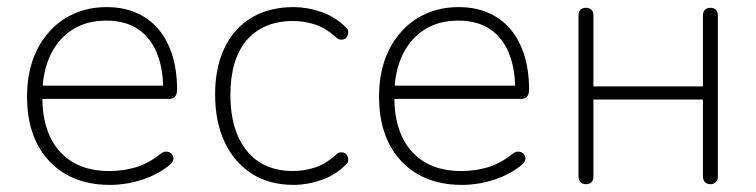

<svg xmlns="http://www.w3.org/2000/svg" viewBox="-20 -512 2127 540"><path d="M289 8Q217 8 165 -22Q113 -52 84.5 -107.5Q56 -163 56 -240Q56 -316 84.5 -372.5Q113 -429 163.5 -460.5Q214 -492 280 -492Q327 -492 363.5 -476Q400 -460 425.5 -430Q451 -400 464.5 -357Q478 -314 478 -260Q478 -247 472.5 -240.5Q467 -234 456 -234H83V-271H456L439 -259Q439 -320 421 -363.5Q403 -407 367.5 -430.5Q332 -454 279 -454Q221 -454 180.5 -426.5Q140 -399 119.5 -352Q99 -305 99 -245V-240Q99 -140 148.5 -85.5Q198 -31 287 -31Q327 -31 362 -41.5Q397 -52 431 -79Q438 -85 445.5 -85.5Q453 -86 458.5 -82.5Q464 -79 466.5 -73.5Q469 -68 467 -61Q465 -54 457 -48Q426 -22 381 -7Q336 8 289 8Z M806 8Q737 8 687.5 -24Q638 -56 611.5 -113Q585 -170 585 -246Q585 -303 600 -348.5Q615 -394 643.5 -426Q672 -458 713 -475Q754 -492 806 -492Q844 -492 883.5 -478.5Q923 -465 954 -434Q959 -429 959.5 -423Q960 -417 957.5 -411.5Q955 -406 950 -403Q945 -400 938 -400.5Q931 -401 924 -408Q895 -434 864.5 -443.5Q834 -453 805 -453Q762 -453 729 -439Q696 -425 673.5 -398.5Q651 -372 639.5 -333.5Q628 -295 628 -245Q628 -145 674 -88Q720 -31 805 -31Q834 -31 864.5 -40.5Q895 -50 924 -76Q931 -83 938 -83.5Q945 -84 950 -81Q955 -78 957.5 -72.5Q960 -67 959.5 -61Q959 -55 954 -50Q923 -19 883.5 -5.5Q844 8 806 8Z M1279 8Q1207 8 1155 -22Q1103 -52 1074.5 -107.5Q1046 -163 1046 -240Q1046 -316 1074.5 -372.5Q1103 -429 1153.5 -460.5Q1204 -492 1270 -492Q1317 -492 1353.5 -476Q1390 -460 1415.5 -430Q1441 -400 1454.5 -357Q1468 -314 1468 -260Q1468 -247 1462.5 -240.5Q1457 -234 1446 -234H1073V-271H1446L1429 -259Q1429 -320 1411 -363.5Q1393 -407 1357.5 -430.5Q1322 -454 1269 -454Q1211 -454 1170.5 -426.5Q1130 -399 1109.5 -352Q1089 -305 1089 -245V-240Q1089 -140 1138.5 -85.5Q1188 -31 1277 -31Q1317 -31 1352 -41.5Q1387 -52 1421 -79Q1428 -85 1435.5 -85.5Q1443 -86 1448.5 -82.5Q1454 -79 1456.5 -73.5Q1459 -68 1457 -61Q1455 -54 1447 -48Q1416 -22 1371 -7Q1326 8 1279 8Z M1628 6Q1618 6 1612.5 0Q1607 -6 1607 -16V-468Q1607 -479 1612.5 -484.5Q1618 -490 1628 -490Q1638 -490 1643.5 -484.5Q1649 -479 1649 -468V-269H1957V-468Q1957 -479 1962.5 -484.5Q1968 -490 1978 -490Q1988 -490 1993.5 -484.5Q1999 -479 1999 -468V-16Q1999 -6 1993.5 0Q1988 6 1978 6Q1968 6 1962.5 0Q1957 -6 1957 -16V-232H1649V-16Q1649 -6 1644 0Q1639 6 1628 6Z"/></svg>

Font: Nunito ExtraLight
Style: Regular
Weight: 200
Designer: Vernon Adams
Foundry: Vernon Adams
Version: Version 3.602;April 4, 2023;FontCreator 14.0.0.2856 64-bit